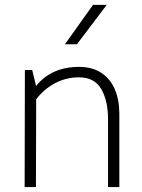

<svg xmlns="http://www.w3.org/2000/svg" viewBox="-20 -760 575 780"><path d="M464.8 -297.9V0H418.9V-275.4Q418.9 -350.6 391.4 -398.2Q363.8 -445.8 300.8 -445.8Q248 -445.8 202.9 -421.6Q157.7 -397.5 127 -356.4L126 0H80.1L81.1 -475.6H110.8L126.5 -410.6Q189 -488.3 301.3 -488.3Q355 -488.3 391.8 -463.9Q428.7 -439.5 446.8 -396.5Q464.8 -353.5 464.8 -297.9ZM357.9 -740.2H413.6L292.5 -580.1H243.7Z"/></svg>

Font: Selawik Light
Style: Regular
Weight: 300
Designer: Aaron Bell
Foundry: Microsoft Corporation
Version: Version 1.01